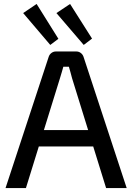

<svg xmlns="http://www.w3.org/2000/svg" viewBox="-20 -950 668 970"><path d="M365 -690Q378 -690 388 -682.5Q398 -675 402 -663L620 0H516L344 -555Q340 -570 336 -585Q332 -600 328 -613H300Q296 -600 292 -585Q288 -570 283 -555L111 0H8L226 -663Q230 -675 240 -682.5Q250 -690 263 -690ZM489 -293V-210H137V-293ZM334 -930 445 -755 403 -723 265 -884ZM165 -930 275 -754 234 -723 97 -884Z"/></svg>

Font: Exo 2 Medium
Style: Regular
Weight: 500
Designer: Natanael Gama
Foundry: Natanael Gama
Version: Version 2.010